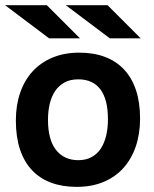

<svg xmlns="http://www.w3.org/2000/svg" viewBox="-26 -710 596 741"><path d="M514.6 -252Q514.6 -193.4 498 -144.8Q481.4 -96.2 450.2 -61.5Q418.9 -26.9 373.5 -7.8Q328.1 11.2 270 11.2Q214.8 11.2 171.4 -4.9Q127.9 -21 97.7 -53Q67.4 -85 51.3 -133.1Q35.2 -181.2 35.2 -245.1Q35.2 -304.2 52 -352.5Q68.8 -400.9 100.3 -435.1Q131.8 -469.2 177.2 -488Q222.7 -506.8 279.8 -506.8Q335.4 -506.8 378.9 -490.5Q422.4 -474.1 452.6 -441.9Q482.9 -409.7 498.8 -362.1Q514.6 -314.5 514.6 -252ZM390.6 -249Q390.6 -326.2 361.6 -365Q332.5 -403.8 275.9 -403.8Q244.6 -403.8 222.7 -391.6Q200.7 -379.4 186.5 -358.2Q172.4 -336.9 165.8 -308.6Q159.2 -280.3 159.2 -248Q159.2 -170.4 190.4 -131.1Q221.7 -91.8 275.9 -91.8Q305.7 -91.8 327.6 -103.8Q349.6 -115.7 363.3 -137Q377 -158.2 383.8 -187Q390.6 -215.8 390.6 -249ZM154.8 -689.9 282.7 -562H163.6L-6.3 -689.9ZM389.2 -689.9 517.1 -562H397.9L228 -689.9ZM0 -496.1Z"/></svg>

Font: Code New Roman
Style: Bold
Weight: 700
Monospace: yes
Designer: Sam Radian
Foundry: Code New Roman
Version: Version 1.508 October 19, 2014